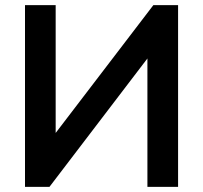

<svg xmlns="http://www.w3.org/2000/svg" viewBox="-20 -725 788 745"><path d="M77 0V-705H196V-179H173L575 -705H671V0H552V-527H574L172 0Z"/></svg>

Font: NunitoSans3
Style: Bold
Weight: 700
Designer: Vernon Adams
Foundry: Vernon Adams
Version: Version 3.101;gftools[0.9.27]